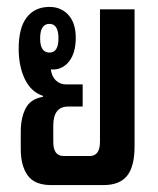

<svg xmlns="http://www.w3.org/2000/svg" viewBox="-20 -535 456 555"><path d="M128 0Q80 0 60 -28Q40 -56 40 -104V-154Q40 -194 54 -221.5Q68 -249 104 -255V-258Q70 -269 52 -306Q34 -343 34 -394Q34 -455 57.5 -485Q81 -515 123 -515Q157 -515 178 -491.5Q199 -468 199 -426Q199 -383 180.5 -358.5Q162 -334 132 -334Q129 -334 127 -335Q129 -315 141 -303Q153 -291 171 -291H219V-227H177Q134 -227 134 -172V-125Q134 -84 164 -84H239Q269 -84 269 -125V-508H369V-112Q369 -54 347.5 -27Q326 0 279 0ZM123 -383Q149 -383 149 -424Q149 -466 123 -466Q96 -466 96 -424Q96 -383 123 -383Z"/></svg>

Font: Noto Sans Thai Looped UI Condensed Medium
Style: Regular
Weight: 500
Width: 3
Designer: Cadson Demak Team
Foundry: Cadson Demak Co., Ltd.
Version: Version 1.000